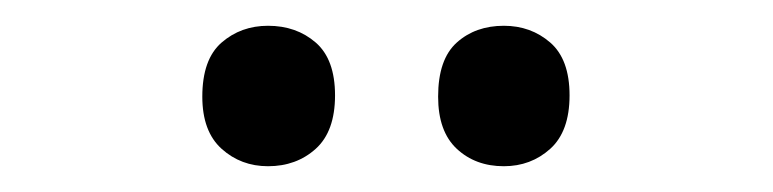

<svg xmlns="http://www.w3.org/2000/svg" viewBox="-20 -753 600 149"><path d="M137 -678Q137 -707 152 -720Q167 -733 188 -733Q210 -733 225 -720Q240 -707 240 -679Q240 -651 225 -637.5Q210 -624 188 -624Q167 -624 152 -637.5Q137 -651 137 -678ZM320 -678Q320 -707 334.5 -720Q349 -733 371 -733Q392 -733 407 -720Q422 -707 422 -679Q422 -651 407 -637.5Q392 -624 371 -624Q349 -624 334.5 -637.5Q320 -651 320 -678Z"/></svg>

Font: Noto Sans Hebrew SemiCondensed Medium
Style: Regular
Weight: 500
Width: 4
Designer: Monotype Design Team
Foundry: Monotype Imaging Inc.
Version: Version 2.003